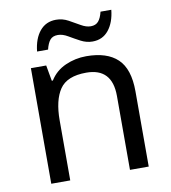

<svg xmlns="http://www.w3.org/2000/svg" viewBox="-82 -806 783 877"><g transform="rotate(-10 309.0 -367.5)"><path d="M343 -546Q439 -546 488 -499.5Q537 -453 537 -349V0H450V-343Q450 -472 330 -472Q241 -472 207 -422Q173 -372 173 -278V0H85V-536H156L169 -463H174Q200 -505 246 -525.5Q292 -546 343 -546ZM126 -606Q132 -665 160.5 -699.5Q189 -734 236 -734Q266 -734 292.5 -719.5Q319 -705 343 -691Q367 -677 388 -677Q411 -677 423.5 -691.5Q436 -706 443 -735H493Q487 -677 459 -642Q431 -607 384 -607Q356 -607 329.5 -621Q303 -635 278.5 -649.5Q254 -664 232 -664Q208 -664 196 -649.5Q184 -635 177 -606Z"/></g></svg>

Font: Noto Sans Siddham
Style: Regular
Weight: 400
Designer: Monotype Design Team
Foundry: Monotype Imaging Inc.
Version: Version 2.004; ttfautohint (v1.8.4.7-5d5b)